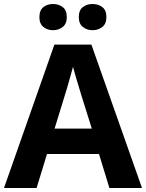

<svg xmlns="http://www.w3.org/2000/svg" viewBox="-20 -940 730 960"><path d="M527 0 475 -170H215L163 0H0L252 -717H437L690 0ZM387 -463Q382 -480 374 -506Q366 -532 358 -559Q350 -586 345 -606Q340 -586 331.5 -556.5Q323 -527 315.5 -500.5Q308 -474 304 -463L253 -297H439ZM177 -854Q177 -889 197 -904.5Q217 -920 244.9 -920Q272.8 -920 293.4 -904.6Q314 -889.2 314 -854.4Q314 -821 293.4 -805Q272.8 -789 244.9 -789Q217 -789 197 -805.2Q177 -821.5 177 -854ZM374 -854Q374 -889 394.1 -904.5Q414.3 -920 442.6 -920Q471 -920 491.5 -904.6Q512 -889.2 512 -854.4Q512 -821 491.4 -805Q470.9 -789 443 -789Q414.5 -789 394.2 -805.2Q374 -821.5 374 -854Z"/></svg>

Font: Noto Sans Balinese
Style: Regular
Weight: 400
Designer: Aditya Bayu, David Williams
Foundry: David Williams
Version: Version 2.003